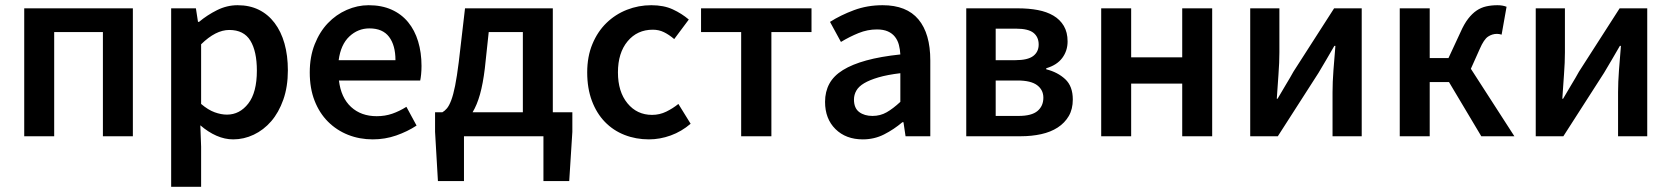

<svg xmlns="http://www.w3.org/2000/svg" viewBox="-20 -523 6416 737"><path d="M73 0V-491H490V0H375V-400H188V0Z M637 194V-491H732L740 -439H744Q775 -465 813 -484Q851 -503 892 -503Q938 -503 973.5 -485.5Q1009 -468 1034 -435Q1059 -402 1072 -356Q1085 -310 1085 -253Q1085 -190 1067.5 -140.5Q1050 -91 1021 -57.5Q992 -24 954 -6Q916 12 875 12Q843 12 811 -2Q779 -16 749 -42L752 40V194ZM851 -83Q900 -83 933 -125.5Q966 -168 966 -252Q966 -326 941 -367Q916 -408 860 -408Q808 -408 752 -353V-124Q779 -101 804 -92Q829 -83 851 -83Z M1411 12Q1360 12 1316 -5.5Q1272 -23 1239 -56Q1206 -89 1187.5 -136.5Q1169 -184 1169 -245Q1169 -305 1188 -353Q1207 -401 1238.5 -434Q1270 -467 1311 -485Q1352 -503 1395 -503Q1445 -503 1483 -486Q1521 -469 1546.5 -438Q1572 -407 1585 -364Q1598 -321 1598 -270Q1598 -253 1596.5 -238Q1595 -223 1593 -214H1281Q1289 -148 1327.5 -112.5Q1366 -77 1426 -77Q1458 -77 1485.5 -86.5Q1513 -96 1540 -113L1579 -41Q1544 -18 1501 -3Q1458 12 1411 12ZM1280 -292H1498Q1498 -349 1473.5 -381.5Q1449 -414 1398 -414Q1354 -414 1321 -383Q1288 -352 1280 -292Z M1761 0V172H1661L1650 -17V-92H1678Q1687 -97 1695.5 -107Q1704 -117 1712 -138Q1720 -159 1727 -194Q1734 -229 1741 -285L1765 -491H2102V-92H2177V-17L2165 172H2066V0ZM1841 -260Q1834 -202 1822.5 -161Q1811 -120 1794 -92H1987V-400H1856Z M2471 12Q2421 12 2377.5 -5Q2334 -22 2302 -55Q2270 -88 2252 -136Q2234 -184 2234 -245Q2234 -306 2254 -354Q2274 -402 2308 -435Q2342 -468 2386.5 -485.5Q2431 -503 2480 -503Q2528 -503 2562.5 -487Q2597 -471 2624 -448L2568 -373Q2548 -390 2528.5 -399.5Q2509 -409 2486 -409Q2426 -409 2389 -364.5Q2352 -320 2352 -245Q2352 -171 2388.5 -126.5Q2425 -82 2483 -82Q2512 -82 2537.5 -94.5Q2563 -107 2584 -124L2631 -48Q2596 -18 2554.5 -3Q2513 12 2471 12Z M2825 0V-400H2671V-491H3095V-400H2941V0Z M3292 12Q3227 12 3187 -27.5Q3147 -67 3147 -132Q3147 -171 3163.5 -201.5Q3180 -232 3215.5 -254Q3251 -276 3305.5 -291Q3360 -306 3436 -314Q3435 -333 3430.5 -350.5Q3426 -368 3415.5 -381.5Q3405 -395 3388 -402.5Q3371 -410 3346 -410Q3310 -410 3275.5 -396Q3241 -382 3208 -362L3166 -439Q3207 -465 3258 -484Q3309 -503 3368 -503Q3460 -503 3505.5 -448.5Q3551 -394 3551 -291V0H3456L3448 -54H3444Q3411 -26 3373.5 -7Q3336 12 3292 12ZM3329 -78Q3359 -78 3383.5 -92Q3408 -106 3436 -132V-242Q3386 -236 3352 -226Q3318 -216 3297 -203.5Q3276 -191 3267 -175Q3258 -159 3258 -141Q3258 -108 3278 -93Q3298 -78 3329 -78Z M3689 0V-491H3888Q3929 -491 3963.5 -484.5Q3998 -478 4023.5 -463Q4049 -448 4063.5 -423.5Q4078 -399 4078 -364Q4078 -328 4057.5 -300.5Q4037 -273 3996 -261V-257Q4040 -246 4069 -219Q4098 -192 4098 -141Q4098 -104 4082.5 -77.5Q4067 -51 4040 -33.5Q4013 -16 3976.5 -8Q3940 0 3898 0ZM3802 -292H3877Q3925 -292 3946 -308Q3967 -324 3967 -352Q3967 -381 3947 -397Q3927 -413 3880 -413H3802ZM3802 -78H3890Q3940 -78 3962.5 -97Q3985 -116 3985 -148Q3985 -178 3961 -196Q3937 -214 3886 -214H3802Z M4207 0V-491H4322V-303H4518V-491H4633V0H4518V-202H4322V0Z M4779 0V-491H4891V-322Q4891 -284 4887.5 -237.5Q4884 -191 4881 -144H4884Q4897 -167 4915 -196.5Q4933 -226 4945 -248L5101 -491H5207V0H5095V-169Q5095 -207 5098.5 -253.5Q5102 -300 5106 -347H5102Q5089 -324 5071.5 -294.5Q5054 -265 5041 -243L4885 0Z M5353 0V-491H5468V-300H5540L5586 -399Q5600 -431 5615.5 -451Q5631 -471 5648 -482.5Q5665 -494 5685 -498.5Q5705 -503 5728 -503Q5748 -503 5763 -497L5744 -390Q5735 -393 5726 -393Q5708 -393 5692 -382.5Q5676 -372 5660 -335L5626 -259L5793 0H5666L5542 -208H5468V0Z M5875 0V-491H5987V-322Q5987 -284 5983.5 -237.5Q5980 -191 5977 -144H5980Q5993 -167 6011 -196.5Q6029 -226 6041 -248L6197 -491H6303V0H6191V-169Q6191 -207 6194.5 -253.5Q6198 -300 6202 -347H6198Q6185 -324 6167.5 -294.5Q6150 -265 6137 -243L5981 0Z"/></svg>

Font: Giro Semibold
Style: Regular
Weight: 600
Designer: Paul D. Hunt
Foundry: Adobe Systems Incorporated
Version: Version 1.000;PS 1.0;hotconv 1.0.88;makeotf.lib2.5.647800